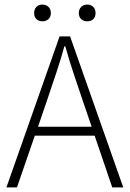

<svg xmlns="http://www.w3.org/2000/svg" viewBox="-20 -818 566 838"><path d="M188 -388 146 -265H380L338 -388Q318 -447 300 -501Q282 -555 265 -616H261Q244 -555 226 -501Q208 -447 188 -388ZM8 0 240 -659H286L518 0H470L393 -226H132L54 0ZM165 -725Q149 -725 139 -734.5Q129 -744 129 -761Q129 -778 139 -788Q149 -798 165 -798Q181 -798 191.5 -788Q202 -778 202 -761Q202 -744 191.5 -734.5Q181 -725 165 -725ZM361 -725Q345 -725 334.5 -734.5Q324 -744 324 -761Q324 -778 334.5 -788Q345 -798 361 -798Q377 -798 387 -788Q397 -778 397 -761Q397 -744 387 -734.5Q377 -725 361 -725Z"/></svg>

Font: Giro Light
Style: Regular
Weight: 300
Designer: Paul D. Hunt
Foundry: Adobe Systems Incorporated
Version: Version 1.000;PS 1.0;hotconv 1.0.88;makeotf.lib2.5.647800